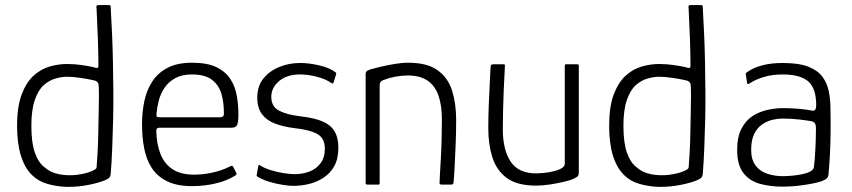

<svg xmlns="http://www.w3.org/2000/svg" viewBox="-20 -724 3341 753"><path d="M47 -230Q47 -306 65 -353.5Q83 -401 111.5 -427Q140 -453 174.5 -463Q209 -473 242 -473Q272 -473 299.5 -469Q327 -465 345 -461Q357 -457 361.5 -457.5Q366 -458 366 -467Q366 -485 365.5 -511.5Q365 -538 364 -568Q363 -598 361.5 -626Q360 -654 359.5 -673Q359 -692 358 -695Q358 -701 360 -702.5Q362 -704 365 -704H407Q410 -704 412 -703Q414 -702 414 -698Q417 -646 419.5 -590.5Q422 -535 423 -477.5Q424 -420 424.5 -362.5Q425 -305 423.5 -249Q422 -193 420 -140.5Q418 -88 414 -40Q413 -34 410 -29Q407 -24 394 -18Q368 -7 328 1Q288 9 245 9Q204 8 167 -2.5Q130 -13 106 -37Q77 -65 62 -113.5Q47 -162 47 -230ZM103 -230Q103 -164 117 -124.5Q131 -85 156 -67Q178 -47 212.5 -40.5Q247 -34 283 -38.5Q319 -43 345 -55Q351 -58 355 -61Q359 -64 359 -69Q361 -95 363 -131Q365 -167 365.5 -206.5Q366 -246 367 -282.5Q368 -319 368 -347Q368 -375 367 -387Q367 -397 362.5 -401.5Q358 -406 352 -408Q327 -414 296 -418.5Q265 -423 243 -423Q222 -423 197.5 -416Q173 -409 151.5 -390Q130 -371 116.5 -332Q103 -293 103 -230Z M537 -237Q537 -284 546 -327Q555 -370 577 -404Q599 -438 637 -458Q675 -478 733 -478Q794 -478 830 -460Q866 -442 884.5 -412.5Q903 -383 909 -347Q915 -311 915 -275Q915 -239 908 -231Q901 -223 888 -223H603Q601 -223 597 -221Q593 -219 593 -210Q594 -160 609 -121Q624 -82 656.5 -60.5Q689 -39 741 -39Q775 -39 812.5 -47Q850 -55 877 -69Q884 -73 888.5 -73.5Q893 -74 896 -67L906 -47Q909 -43 907.5 -40.5Q906 -38 902 -35Q870 -15 825.5 -4.5Q781 6 734 6Q674 6 635.5 -13Q597 -32 575.5 -65Q554 -98 545.5 -142Q537 -186 537 -237ZM858 -284Q858 -322 848.5 -355.5Q839 -389 812 -410.5Q785 -432 732 -432Q694 -432 667.5 -417.5Q641 -403 625.5 -380Q610 -357 603 -330.5Q596 -304 594 -280Q593 -271 594.5 -267.5Q596 -264 605 -264H840Q850 -264 854.5 -267.5Q859 -271 858 -284Z M993 -73Q994 -77 996.5 -77Q999 -77 1002 -74Q1018 -64 1042.5 -56.5Q1067 -49 1092 -45Q1117 -41 1135 -41Q1166 -41 1193 -51Q1220 -61 1237 -83.5Q1254 -106 1254 -141Q1254 -182 1224.5 -198.5Q1195 -215 1131 -222Q1092 -227 1059.5 -239Q1027 -251 1008 -275.5Q989 -300 989 -341Q989 -386 1012.5 -415.5Q1036 -445 1074.5 -461Q1113 -477 1157 -477Q1192 -477 1232.5 -467.5Q1273 -458 1295 -441Q1298 -439 1298.5 -437.5Q1299 -436 1298 -432L1288 -400Q1286 -394 1278 -399Q1260 -413 1224.5 -422.5Q1189 -432 1157 -432Q1105 -432 1074.5 -406Q1044 -380 1044 -344Q1044 -306 1074.5 -290Q1105 -274 1158 -268Q1192 -264 1219.5 -256.5Q1247 -249 1266.5 -236Q1286 -223 1296.5 -200.5Q1307 -178 1307 -145Q1307 -102 1291.5 -73.5Q1276 -45 1249.5 -27.5Q1223 -10 1192 -2.5Q1161 5 1130 5Q1115 5 1089 1Q1063 -3 1036.5 -11Q1010 -19 992 -30Q988 -32 987 -33.5Q986 -35 987 -39Z M1421 0Q1414 0 1414 -6Q1414 -113 1414 -220Q1414 -327 1414 -434Q1414 -440 1417.5 -444Q1421 -448 1433 -452Q1447 -456 1472 -462Q1497 -468 1526.5 -473Q1556 -478 1581 -478Q1656 -478 1697 -448Q1738 -418 1753.5 -367Q1769 -316 1769 -253Q1769 -205 1767 -157Q1765 -109 1763 -70Q1761 -31 1759 -10Q1758 -3 1756 -1.5Q1754 0 1747 0H1714Q1707 0 1705 -2Q1703 -4 1704 -10Q1704 -17 1705.5 -42.5Q1707 -68 1709 -104Q1711 -140 1712 -180Q1713 -220 1713 -256Q1713 -311 1699.5 -349.5Q1686 -388 1656.5 -408Q1627 -428 1580 -428Q1556 -428 1531.5 -423.5Q1507 -419 1487 -411Q1481 -410 1475 -405Q1469 -400 1469 -388Q1469 -328 1469 -264Q1469 -200 1469 -135.5Q1469 -71 1469 -6Q1469 0 1464 0Z M2083 4Q2008 4 1967.5 -26Q1927 -56 1911 -107Q1895 -158 1895 -220Q1895 -268 1897 -315.5Q1899 -363 1901 -402Q1903 -441 1904 -462Q1905 -469 1908 -470.5Q1911 -472 1918 -472H1950Q1957 -472 1959 -471Q1961 -470 1960 -462Q1960 -455 1958.5 -430Q1957 -405 1955.5 -369.5Q1954 -334 1953 -293.5Q1952 -253 1952 -216Q1952 -137 1982.5 -90.5Q2013 -44 2083 -44Q2091 -44 2109.5 -45.5Q2128 -47 2148 -51.5Q2168 -56 2181.5 -63.5Q2195 -71 2195 -82V-465Q2195 -468 2196 -470Q2197 -472 2199 -472H2244Q2246 -472 2248 -471Q2250 -470 2250 -466V-48Q2250 -36 2244 -31Q2238 -26 2220 -19Q2212 -16 2189 -10.5Q2166 -5 2137 -0.5Q2108 4 2083 4Z M2369 -230Q2369 -306 2387 -353.5Q2405 -401 2433.5 -427Q2462 -453 2496.5 -463Q2531 -473 2564 -473Q2594 -473 2621.5 -469Q2649 -465 2667 -461Q2679 -457 2683.5 -457.5Q2688 -458 2688 -467Q2688 -485 2687.5 -511.5Q2687 -538 2686 -568Q2685 -598 2683.5 -626Q2682 -654 2681.5 -673Q2681 -692 2680 -695Q2680 -701 2682 -702.5Q2684 -704 2687 -704H2729Q2732 -704 2734 -703Q2736 -702 2736 -698Q2739 -646 2741.5 -590.5Q2744 -535 2745 -477.5Q2746 -420 2746.5 -362.5Q2747 -305 2745.5 -249Q2744 -193 2742 -140.5Q2740 -88 2736 -40Q2735 -34 2732 -29Q2729 -24 2716 -18Q2690 -7 2650 1Q2610 9 2567 9Q2526 8 2489 -2.5Q2452 -13 2428 -37Q2399 -65 2384 -113.5Q2369 -162 2369 -230ZM2425 -230Q2425 -164 2439 -124.5Q2453 -85 2478 -67Q2500 -47 2534.5 -40.5Q2569 -34 2605 -38.5Q2641 -43 2667 -55Q2673 -58 2677 -61Q2681 -64 2681 -69Q2683 -95 2685 -131Q2687 -167 2687.5 -206.5Q2688 -246 2689 -282.5Q2690 -319 2690 -347Q2690 -375 2689 -387Q2689 -397 2684.5 -401.5Q2680 -406 2674 -408Q2649 -414 2618 -418.5Q2587 -423 2565 -423Q2544 -423 2519.5 -416Q2495 -409 2473.5 -390Q2452 -371 2438.5 -332Q2425 -293 2425 -230Z M3049 8Q3001 8 2960.5 -3Q2920 -14 2895.5 -45.5Q2871 -77 2871 -136Q2871 -186 2887.5 -218.5Q2904 -251 2931 -268.5Q2958 -286 2990 -293Q3022 -300 3052 -300Q3084 -300 3116 -297Q3148 -294 3166 -290Q3181 -287 3181 -312Q3181 -378 3149.5 -405Q3118 -432 3049 -432Q3009 -432 2975.5 -422Q2942 -412 2920 -397Q2916 -394 2913 -394.5Q2910 -395 2910 -399L2905 -431Q2904 -436 2905.5 -437.5Q2907 -439 2910 -441Q2933 -458 2968.5 -467.5Q3004 -477 3049 -477Q3113 -477 3150 -462.5Q3187 -448 3205.5 -423Q3224 -398 3230.5 -365.5Q3237 -333 3237 -297Q3238 -246 3237.5 -203.5Q3237 -161 3235 -120.5Q3233 -80 3229 -37Q3228 -31 3223.5 -25.5Q3219 -20 3204 -14Q3190 -9 3170.5 -5Q3151 -1 3130 2Q3109 5 3088.5 6.5Q3068 8 3049 8ZM3053 -33Q3063 -33 3081.5 -34.5Q3100 -36 3120 -39.5Q3140 -43 3155 -50Q3170 -57 3172 -68Q3176 -99 3178 -142.5Q3180 -186 3180 -223Q3180 -244 3165 -248Q3150 -251 3118 -255Q3086 -259 3047 -259Q3030 -259 3009 -254Q2988 -249 2969 -236Q2950 -223 2938 -199Q2926 -175 2926 -136Q2926 -99 2942.5 -76Q2959 -53 2988 -43Q3017 -33 3053 -33Z"/></svg>

Font: Glory Thin Light
Style: Regular
Weight: 300
Version: Version 1.011